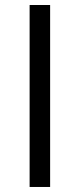

<svg xmlns="http://www.w3.org/2000/svg" viewBox="-20 -743 317 763"><path d="M179.2 -723.1V0H97.7V-723.1Z"/></svg>

Font: Karasuma Gothic
Style: Regular
Weight: 500
Designer: Rasmus Andersson / Ryoko Nishizuka
Foundry: Genbu
Version: Version 1.00